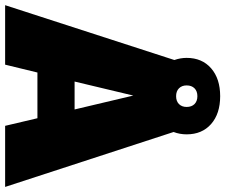

<svg xmlns="http://www.w3.org/2000/svg" viewBox="-95 -794 879 749"><g transform="rotate(90 344.5 -419.5)"><path d="M699.2 0H460.9L431.2 -126H252.9L222.2 0H-9.8L204.1 -660.2Q195.8 -684.1 195.8 -708Q195.8 -768.1 236.3 -803.5Q276.9 -838.9 345.2 -838.9Q413.6 -838.9 453.9 -803.5Q494.1 -768.1 494.1 -708Q494.1 -681.2 484.9 -657.2ZM303.2 -708Q303.2 -689.5 314.5 -678.2Q325.7 -667 345.2 -667Q364.7 -667 376 -678.2Q387.2 -689.5 387.2 -708Q387.2 -727.5 376 -738.8Q364.7 -750 345.2 -750Q325.7 -750 314.5 -738.8Q303.2 -727.5 303.2 -708ZM288.1 -271H397L342.8 -500Z"/></g></svg>

Font: Work Sans Black
Style: Regular
Weight: 900
Designer: Wei Huang
Foundry: Wei Huang
Version: Version 2.012